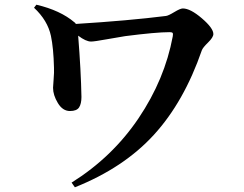

<svg xmlns="http://www.w3.org/2000/svg" viewBox="-20 -747 1040 818"><path d="M125 -714 135 -727Q237 -703 297 -652Q301 -650 303 -645Q528 -659 687 -679Q697 -680 722.5 -695.5Q748 -711 759 -711Q791 -711 840 -669Q889 -627 889 -602Q889 -588 866.5 -566Q844 -544 840 -533Q764 -313 635.5 -172.5Q507 -32 299 51L285 31Q459 -78 570.5 -243.5Q682 -409 716 -592Q718 -603 715.5 -606.5Q713 -610 703 -610Q645 -610 513 -593Q486 -589 434 -579.5Q382 -570 368 -570Q346 -570 313 -595Q325 -445 327 -334Q327 -305 317 -289.5Q307 -274 278 -274Q247 -274 226.5 -308Q206 -342 206 -373Q206 -381 208.5 -410Q211 -439 210 -459Q208 -542 197 -594Q183 -660 125 -714Z"/></svg>

Font: Swei Spring CJKtc
Style: Bold
Weight: 700
Version: Version 1.021